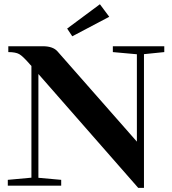

<svg xmlns="http://www.w3.org/2000/svg" viewBox="-20 -883 816 913"><path d="M323.7 -710.4 299.3 -747.1 455.1 -862.8 499.5 -803.2ZM17.1 0V-27.8L129.4 -38.1V-569.3L122.6 -576.7Q88.4 -616.2 71.3 -625.7Q54.2 -635.3 19.5 -635.3V-663.1H183.6Q231.4 -663.1 252.9 -639.2L630.9 -209.5V-625L516.6 -635.3V-663.1H761.2V-635.3L664.6 -625.5V10.3H637.2L162.6 -531.2V-37.6L271 -27.8V0Z"/></svg>

Font: Elstob 14pt
Style: Bold
Weight: 700
Designer: Peter S. Baker
Version: Version 1.015